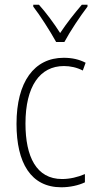

<svg xmlns="http://www.w3.org/2000/svg" viewBox="-20 -784 406 814"><path d="M218 -606H253C277 -651 319 -714 351 -756V-764H327C292 -723 263 -686 235 -644C209 -685 174 -732 145 -764H121V-756C149 -720 192 -653 218 -606ZM240 10C276 10 313 2 340 -11V-46C310 -33 276 -25 243 -25C134 -25 88 -120 88 -260C88 -418 149 -504 251 -504C278 -504 306 -498 331 -485L343 -518C316 -532 286 -539 250 -539C125 -539 50 -437 50 -259C50 -93 111 10 240 10Z"/></svg>

Font: Noto Sans Devanagari UI Condensed ExtraLight
Style: Regular
Weight: 200
Width: 3
Designer: Jelle Bosma - Monotype Design Team
Foundry: Monotype Imaging Inc.
Version: Version 2.004